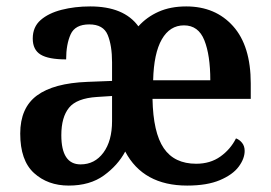

<svg xmlns="http://www.w3.org/2000/svg" viewBox="-20 -568 843 598"><path d="M194 10Q129 10 86 -29Q43 -68 43 -152Q43 -232 95 -270.5Q147 -309 252 -313L329 -316V-374Q329 -426 315.5 -459Q302 -492 258 -492Q214 -492 200 -461Q186 -430 186 -383Q131 -383 106.5 -398Q82 -413 82 -448Q82 -484 106.5 -505.5Q131 -527 172 -537.5Q213 -548 261 -548Q366 -548 411 -486Q437 -515 474 -531.5Q511 -548 560 -548Q651 -548 706 -486.5Q761 -425 761 -308V-260H455Q457 -155 490 -106.5Q523 -58 591 -58Q635 -58 666.5 -80.5Q698 -103 715 -137Q726 -133 734 -123Q742 -113 742 -98Q742 -74 723.5 -49Q705 -24 665 -7Q625 10 563 10Q426 10 370 -96Q347 -53 303.5 -21.5Q260 10 194 10ZM635 -318Q635 -396 616.5 -442.5Q598 -489 553 -489Q509 -489 484 -445.5Q459 -402 457 -318ZM231 -56Q275 -56 302 -92.5Q329 -129 329 -191V-269L282 -266Q219 -262 195 -232.5Q171 -203 171 -147Q171 -56 231 -56Z"/></svg>

Font: Noto Serif Lao SemiCondensed SemiBold
Style: Regular
Weight: 600
Width: 4
Designer: Monotype Design Team
Foundry: Monotype Imaging Inc.
Version: Version 2.003; ttfautohint (v1.8.4.7-5d5b)